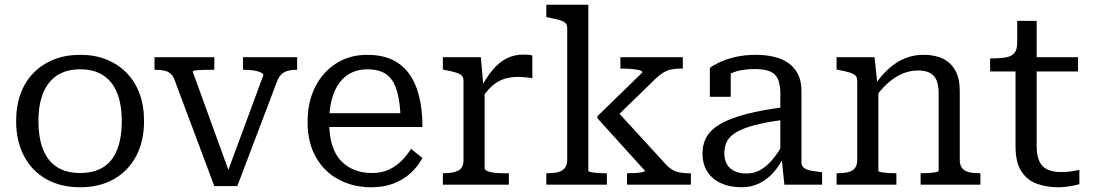

<svg xmlns="http://www.w3.org/2000/svg" viewBox="-20 -778 4604 809"><path d="M587 -268Q587 -183 553.5 -120Q520 -57 459.5 -23Q399 11 318 11Q236 11 175.5 -23Q115 -57 81.5 -120Q48 -183 48 -268Q48 -332 67 -383.5Q86 -435 122 -471.5Q158 -508 207.5 -527.5Q257 -547 318 -547Q379 -547 428 -527.5Q477 -508 513 -471.5Q549 -435 568 -383.5Q587 -332 587 -268ZM142 -268Q142 -196 162 -147Q182 -98 221 -73.5Q260 -49 318 -49Q376 -49 415 -73.5Q454 -98 473.5 -147Q493 -196 493 -268Q493 -338 473.5 -386.5Q454 -435 415 -460.5Q376 -486 318 -486Q260 -486 221 -460.5Q182 -435 162 -386.5Q142 -338 142 -268Z M1090 -462Q1089 -468 1077 -473.5Q1065 -479 1047 -481.5Q1029 -484 1009 -484H1004V-537H1232V-484H1228Q1209 -484 1193.5 -480Q1178 -476 1166.5 -465.5Q1155 -455 1147 -434L980 6H883L716 -440Q710 -458 699 -467.5Q688 -477 672.5 -480.5Q657 -484 635 -484H631V-537H883V-484H878Q856 -484 836.5 -483.5Q817 -483 804.5 -481.5Q792 -480 792 -476L951 -38L937 -48Z M1367 -263Q1367 -205 1380.5 -164Q1394 -123 1419 -98Q1444 -73 1476.5 -61Q1509 -49 1547 -49Q1589 -49 1620 -64Q1651 -79 1673.5 -102Q1696 -125 1712 -151L1760 -112Q1741 -77 1710 -48.5Q1679 -20 1637.5 -4.5Q1596 11 1545 11Q1469 11 1408 -21Q1347 -53 1311.5 -115Q1276 -177 1276 -264Q1276 -349 1308.5 -412.5Q1341 -476 1397.5 -511.5Q1454 -547 1527 -547Q1586 -547 1629 -528Q1672 -509 1701 -471Q1730 -433 1745 -376Q1760 -319 1760 -243H1346V-301H1694L1668 -279Q1666 -336 1657.5 -375.5Q1649 -415 1632.5 -439.5Q1616 -464 1590 -475Q1564 -486 1527 -486Q1492 -486 1462.5 -472.5Q1433 -459 1411.5 -431Q1390 -403 1378.5 -361Q1367 -319 1367 -263Z M2223 -544V-448Q2216 -450 2206 -451Q2196 -452 2185.5 -453Q2175 -454 2165 -454Q2137 -454 2115 -448.5Q2093 -443 2074.5 -431.5Q2056 -420 2039.5 -402Q2023 -384 2004 -358V-404Q2029 -451 2055.5 -483Q2082 -515 2114 -531.5Q2146 -548 2186 -548Q2198 -548 2208.5 -547Q2219 -546 2223 -544ZM1846 0V-48H1849Q1888 -48 1910.5 -59Q1933 -70 1933 -104V-438Q1933 -453 1924.5 -460.5Q1916 -468 1899 -473Q1882 -478 1856 -483L1846 -485V-537H2006L2018 -403L2022 -407V-70Q2022 -61 2036 -56Q2050 -51 2069 -49.5Q2088 -48 2102 -48H2124V0Z M2891 0H2622V-48H2627Q2642 -48 2658.5 -49Q2675 -50 2686.5 -52.5Q2698 -55 2698 -58L2497 -280V-288L2687 -473Q2687 -479 2673 -482.5Q2659 -486 2639.5 -487.5Q2620 -489 2604 -489H2594V-537H2857V-489H2847Q2827 -489 2809 -485.5Q2791 -482 2775.5 -472.5Q2760 -463 2743 -447L2563 -272L2567 -324L2786 -85Q2800 -70 2814.5 -62Q2829 -54 2846 -51Q2863 -48 2883 -48H2891ZM2459 -758V-58Q2459 -55 2471.5 -52.5Q2484 -50 2501 -49Q2518 -48 2531 -48H2537V0H2282V-48H2285Q2311 -48 2330 -52.5Q2349 -57 2359.5 -69.5Q2370 -82 2370 -104V-659Q2370 -674 2361.5 -681.5Q2353 -689 2336 -694Q2319 -699 2292 -704L2282 -706V-758Z M3287 -327V-274Q3226 -266 3182 -256Q3138 -246 3109 -234Q3080 -222 3063 -207Q3046 -192 3039 -173Q3032 -154 3032 -132Q3032 -104 3043.5 -85Q3055 -66 3076 -56.5Q3097 -47 3125 -47Q3157 -47 3184 -62Q3211 -77 3236 -107Q3261 -137 3285 -182L3286 -123Q3266 -82 3239.5 -52Q3213 -22 3179.5 -5.5Q3146 11 3104 11Q3056 11 3019 -5.5Q2982 -22 2961 -54Q2940 -86 2940 -131Q2940 -173 2959 -204Q2978 -235 3019.5 -258Q3061 -281 3127 -298Q3193 -315 3287 -327ZM3285 0 3273 -116 3268 -122V-383Q3268 -421 3258 -444Q3248 -467 3224.5 -477Q3201 -487 3161 -487Q3101 -487 3063 -470Q3025 -453 3006 -434Q3006 -442 3010 -450.5Q3014 -459 3021 -466.5Q3028 -474 3037.5 -479Q3047 -484 3059 -486V-370H2971V-492Q2985 -503 3011.5 -515.5Q3038 -528 3077 -537.5Q3116 -547 3165 -547Q3205 -547 3240 -539Q3275 -531 3301 -513Q3327 -495 3342 -466Q3357 -437 3357 -395V-93Q3357 -79 3367 -71Q3377 -63 3395 -59.5Q3413 -56 3439 -53L3444 -52V0Z M3505 0V-48H3508Q3534 -48 3553 -52.5Q3572 -57 3582 -69.5Q3592 -82 3592 -104V-438Q3592 -453 3583.5 -460.5Q3575 -468 3558 -473Q3541 -478 3515 -483L3505 -485V-537H3665L3677 -423L3681 -418V-58Q3681 -55 3693 -52.5Q3705 -50 3722 -49Q3739 -48 3753 -48H3757V0ZM4111 0H3859V-48H3862Q3876 -48 3893 -49Q3910 -50 3922.5 -52.5Q3935 -55 3935 -58V-385Q3935 -418 3926.5 -439Q3918 -460 3899 -470.5Q3880 -481 3848 -481Q3815 -481 3783.5 -468Q3752 -455 3722.5 -429Q3693 -403 3663 -362V-416Q3692 -459 3724 -488Q3756 -517 3792.5 -532Q3829 -547 3871 -547Q3920 -547 3953.5 -530.5Q3987 -514 4005.5 -480.5Q4024 -447 4024 -396V-104Q4024 -82 4034 -69.5Q4044 -57 4063 -52.5Q4082 -48 4108 -48H4111Z M4152 -477V-532H4163Q4197 -532 4220 -536.5Q4243 -541 4254.5 -555Q4266 -569 4266 -597L4331 -537H4522V-477ZM4348 -163Q4348 -121 4360 -97Q4372 -73 4395 -63Q4418 -53 4450 -53Q4476 -53 4498 -56.5Q4520 -60 4528 -62V-2Q4518 1 4503 4Q4488 7 4472 9Q4456 11 4439 11Q4392 11 4351 -3Q4310 -17 4284.5 -54.5Q4259 -92 4259 -162V-522L4266 -530V-690H4348Z"/></svg>

Font: Roboto Serif
Style: Regular
Weight: 400
Designer: Greg Gazdowicz
Foundry: Commercial Type
Version: Version 1.008